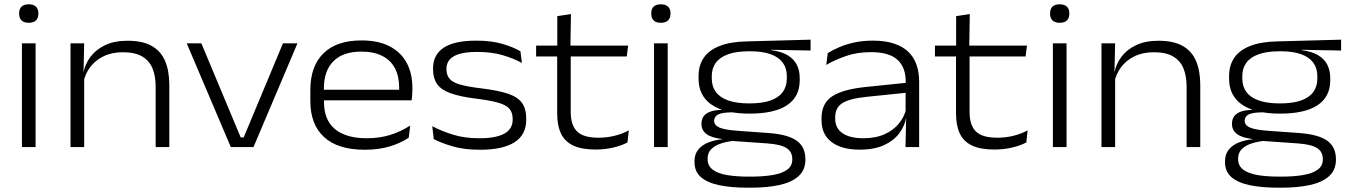

<svg xmlns="http://www.w3.org/2000/svg" viewBox="-20 -684 6272 893"><path d="M82 0V-482.5H145.5V0ZM113.5 -578Q91.5 -578 80.2 -589Q69 -600 69 -620V-622.5Q69 -642.5 80.2 -653.2Q91.5 -664 113.5 -664Q136 -664 147.2 -653Q158.5 -642 158.5 -622.5V-620Q158.5 -600 147.2 -589Q136 -578 113.5 -578Z M704 0V-281Q704 -329.5 689.5 -365.5Q675 -401.5 641.5 -421.2Q608 -441 551.5 -441Q500 -441 461.5 -422.2Q423 -403.5 399.2 -371.5Q375.5 -339.5 367.5 -299.5L355 -347.5H368.5Q376 -386.5 401 -420Q426 -453.5 469 -474Q512 -494.5 573 -494.5Q644 -494.5 686.8 -469.8Q729.5 -445 748.5 -398.8Q767.5 -352.5 767.5 -288V0ZM308 0V-482.5H371.5L368.5 -347.5L371.5 -342.5V0Z M1113.5 -45 1296 -482.5H1363.5L1159 0H1053.5L848.5 -482.5H916.5L1099.5 -45Z M1677 12.5Q1551.5 12.5 1487.5 -46.2Q1423.5 -105 1423.5 -213V-267Q1423.5 -376 1484.5 -436Q1545.5 -496 1661 -496Q1739 -496 1791.8 -468.8Q1844.5 -441.5 1871.2 -392.2Q1898 -343 1898 -275.5V-265.5Q1898 -254 1897 -241.8Q1896 -229.5 1894.5 -217.5H1835Q1836 -233.5 1836.2 -248.8Q1836.5 -264 1836.5 -277.5Q1836.5 -329.5 1816.8 -366.8Q1797 -404 1757.8 -424Q1718.5 -444 1661 -444Q1575 -444 1530.8 -399.2Q1486.5 -354.5 1486.5 -273.5V-246.5L1487 -238.5V-207Q1487 -169 1498.8 -138.5Q1510.5 -108 1535 -86.2Q1559.5 -64.5 1597 -52.8Q1634.5 -41 1686 -41Q1744.5 -41 1794 -56.2Q1843.5 -71.5 1888 -100L1881 -43.5Q1842 -17.5 1791 -2.5Q1740 12.5 1677 12.5ZM1454.5 -217.5V-266.5H1880.5V-217.5Z M2213 12.5Q2139 12.5 2085.5 -3.2Q2032 -19 1997.5 -37L1990.5 -97Q2034 -74 2087.5 -57.5Q2141 -41 2210.5 -41Q2286 -41 2325.2 -62.2Q2364.5 -83.5 2364.5 -127.5V-130.5Q2364.5 -160.5 2349.5 -178Q2334.5 -195.5 2297.8 -206.2Q2261 -217 2195.5 -225Q2119 -234.5 2075 -250.5Q2031 -266.5 2012.5 -293.8Q1994 -321 1994 -363V-365.5Q1994 -429 2043.5 -462Q2093 -495 2195 -495Q2265.5 -495 2317 -479.8Q2368.5 -464.5 2400.5 -445.5L2407.5 -391Q2369 -412.5 2317.5 -427.5Q2266 -442.5 2199.5 -442.5Q2148.5 -442.5 2117 -433.2Q2085.5 -424 2071 -406.5Q2056.5 -389 2056.5 -365V-362.5Q2056.5 -335 2070.5 -318Q2084.5 -301 2119.8 -290.8Q2155 -280.5 2219 -273Q2297.5 -263.5 2343 -248Q2388.5 -232.5 2408 -205Q2427.5 -177.5 2427.5 -131.5V-127Q2427.5 -57 2373 -22.2Q2318.5 12.5 2213 12.5Z M2750 11.5Q2685.5 11.5 2646.2 -7Q2607 -25.5 2589.2 -62.8Q2571.5 -100 2571.5 -156.5V-444.5H2634.5V-163Q2634.5 -102 2663.8 -72.8Q2693 -43.5 2763.5 -43.5Q2801 -43.5 2836.8 -52Q2872.5 -60.5 2904.5 -77.5L2898.5 -21.5Q2869 -6 2830.2 2.8Q2791.5 11.5 2750 11.5ZM2473.5 -421.5V-472H2901.5L2895 -421.5ZM2572 -465V-609L2635.5 -618.5L2633 -465Z M3022 0V-482.5H3085.5V0ZM3053.5 -578Q3031.5 -578 3020.2 -589Q3009 -600 3009 -620V-622.5Q3009 -642.5 3020.2 -653.2Q3031.5 -664 3053.5 -664Q3076 -664 3087.2 -653Q3098.5 -642 3098.5 -622.5V-620Q3098.5 -600 3087.2 -589Q3076 -578 3053.5 -578Z M3466 -155.5Q3350 -155.5 3289.5 -197.2Q3229 -239 3229 -318V-329.5Q3229 -380 3253 -415.2Q3277 -450.5 3327 -470.2Q3377 -490 3454.5 -491.5L3750 -499.5V-449L3565.5 -452.5L3566 -451Q3614.5 -444.5 3643.8 -426.8Q3673 -409 3686.2 -382.2Q3699.5 -355.5 3699.5 -321.5V-310.5Q3699.5 -234 3640.8 -194.8Q3582 -155.5 3466 -155.5ZM3462 137.5H3471.5Q3529.5 137.5 3573 130.2Q3616.5 123 3640.8 105.5Q3665 88 3665 57.5V55.5Q3665 22 3638.2 4.8Q3611.5 -12.5 3549 -17L3376 -29L3401 -30Q3364 -26.5 3334.5 -17Q3305 -7.5 3288 9.5Q3271 26.5 3271 54.5V55.5Q3271 87 3294.8 105Q3318.5 123 3361.5 130.2Q3404.5 137.5 3462 137.5ZM3458 189Q3383 189 3327.2 177.8Q3271.5 166.5 3240.8 140.5Q3210 114.5 3210 68.5V67Q3210 33 3228 11.2Q3246 -10.5 3276 -22Q3306 -33.5 3342 -36.5L3340.5 -37Q3289.5 -43 3266 -60.5Q3242.5 -78 3242.5 -108V-108.5Q3242.5 -127.5 3251.5 -141.5Q3260.5 -155.5 3281.2 -163.8Q3302 -172 3336 -173V-184L3424.5 -160.5L3384 -161.5Q3336.5 -161 3319 -151Q3301.5 -141 3301.5 -122.5Q3301.5 -101.5 3326 -90.8Q3350.5 -80 3413 -75.5L3559.5 -65Q3646.5 -58 3686.2 -29Q3726 0 3726 56.5V58.5Q3726 106.5 3694.2 135.2Q3662.5 164 3605.2 176.5Q3548 189 3471 189ZM3465 -203Q3524 -203 3562.5 -216.2Q3601 -229.5 3620.2 -255.5Q3639.5 -281.5 3639.5 -318.5V-330.5Q3639.5 -367 3620.5 -392.8Q3601.5 -418.5 3563.8 -432Q3526 -445.5 3469 -445.5H3464.5Q3404.5 -445.5 3366 -431.5Q3327.5 -417.5 3309 -391.8Q3290.5 -366 3290.5 -330.5V-319Q3290.5 -282 3309.8 -256Q3329 -230 3367.8 -216.5Q3406.5 -203 3465 -203Z M4191.5 0 4194.5 -135 4192 -147.5V-283L4192.5 -305Q4192.5 -372 4153.2 -406.8Q4114 -441.5 4031.5 -441.5Q3965.5 -441.5 3913.2 -423Q3861 -404.5 3823 -382L3830 -437Q3850.5 -450 3880.5 -463.2Q3910.5 -476.5 3950.5 -485.8Q3990.5 -495 4040 -495Q4097.5 -495 4138.5 -481.2Q4179.5 -467.5 4205.2 -442.5Q4231 -417.5 4243 -382.2Q4255 -347 4255 -303.5V0ZM3978.5 12Q3894.5 12 3847.8 -23.2Q3801 -58.5 3801 -125V-134.5Q3801 -203 3850.2 -235.8Q3899.5 -268.5 4007 -279.5L4201.5 -299.5L4204 -253.5L4014 -234Q3932.5 -226 3898.5 -204.8Q3864.5 -183.5 3864.5 -139V-132Q3864.5 -87.5 3898.8 -64.2Q3933 -41 3996 -41Q4053 -41 4094.8 -60Q4136.5 -79 4162 -110.8Q4187.5 -142.5 4195.5 -181.5L4207.5 -135.5H4194.5Q4187.5 -97.5 4162.2 -63.8Q4137 -30 4091.8 -9Q4046.5 12 3978.5 12Z M4605 11.5Q4540.5 11.5 4501.2 -7Q4462 -25.5 4444.2 -62.8Q4426.5 -100 4426.5 -156.5V-444.5H4489.5V-163Q4489.5 -102 4518.8 -72.8Q4548 -43.5 4618.5 -43.5Q4656 -43.5 4691.8 -52Q4727.5 -60.5 4759.5 -77.5L4753.5 -21.5Q4724 -6 4685.2 2.8Q4646.5 11.5 4605 11.5ZM4328.5 -421.5V-472H4756.5L4750 -421.5ZM4427 -465V-609L4490.5 -618.5L4488 -465Z M4877 0V-482.5H4940.5V0ZM4908.5 -578Q4886.5 -578 4875.2 -589Q4864 -600 4864 -620V-622.5Q4864 -642.5 4875.2 -653.2Q4886.5 -664 4908.5 -664Q4931 -664 4942.2 -653Q4953.5 -642 4953.5 -622.5V-620Q4953.5 -600 4942.2 -589Q4931 -578 4908.5 -578Z M5499 0V-281Q5499 -329.5 5484.5 -365.5Q5470 -401.5 5436.5 -421.2Q5403 -441 5346.5 -441Q5295 -441 5256.5 -422.2Q5218 -403.5 5194.2 -371.5Q5170.5 -339.5 5162.5 -299.5L5150 -347.5H5163.5Q5171 -386.5 5196 -420Q5221 -453.5 5264 -474Q5307 -494.5 5368 -494.5Q5439 -494.5 5481.8 -469.8Q5524.5 -445 5543.5 -398.8Q5562.5 -352.5 5562.5 -288V0ZM5103 0V-482.5H5166.5L5163.5 -347.5L5166.5 -342.5V0Z M5933.5 -155.5Q5817.5 -155.5 5757 -197.2Q5696.5 -239 5696.5 -318V-329.5Q5696.5 -380 5720.5 -415.2Q5744.5 -450.5 5794.5 -470.2Q5844.5 -490 5922 -491.5L6217.5 -499.5V-449L6033 -452.5L6033.5 -451Q6082 -444.5 6111.2 -426.8Q6140.5 -409 6153.8 -382.2Q6167 -355.5 6167 -321.5V-310.5Q6167 -234 6108.2 -194.8Q6049.5 -155.5 5933.5 -155.5ZM5929.5 137.5H5939Q5997 137.5 6040.5 130.2Q6084 123 6108.2 105.5Q6132.5 88 6132.5 57.5V55.5Q6132.5 22 6105.8 4.8Q6079 -12.5 6016.5 -17L5843.5 -29L5868.5 -30Q5831.5 -26.5 5802 -17Q5772.5 -7.5 5755.5 9.5Q5738.5 26.5 5738.5 54.5V55.5Q5738.5 87 5762.2 105Q5786 123 5829 130.2Q5872 137.5 5929.5 137.5ZM5925.5 189Q5850.5 189 5794.8 177.8Q5739 166.5 5708.2 140.5Q5677.5 114.5 5677.5 68.5V67Q5677.5 33 5695.5 11.2Q5713.5 -10.5 5743.5 -22Q5773.5 -33.5 5809.5 -36.5L5808 -37Q5757 -43 5733.5 -60.5Q5710 -78 5710 -108V-108.5Q5710 -127.5 5719 -141.5Q5728 -155.5 5748.8 -163.8Q5769.5 -172 5803.5 -173V-184L5892 -160.5L5851.5 -161.5Q5804 -161 5786.5 -151Q5769 -141 5769 -122.5Q5769 -101.5 5793.5 -90.8Q5818 -80 5880.5 -75.5L6027 -65Q6114 -58 6153.8 -29Q6193.5 0 6193.5 56.5V58.5Q6193.5 106.5 6161.8 135.2Q6130 164 6072.8 176.5Q6015.5 189 5938.5 189ZM5932.5 -203Q5991.5 -203 6030 -216.2Q6068.5 -229.5 6087.8 -255.5Q6107 -281.5 6107 -318.5V-330.5Q6107 -367 6088 -392.8Q6069 -418.5 6031.2 -432Q5993.5 -445.5 5936.5 -445.5H5932Q5872 -445.5 5833.5 -431.5Q5795 -417.5 5776.5 -391.8Q5758 -366 5758 -330.5V-319Q5758 -282 5777.2 -256Q5796.5 -230 5835.2 -216.5Q5874 -203 5932.5 -203Z"/></svg>

Font: Anek Gujarati SemiExpanded Light
Style: Regular
Weight: 300
Width: 6
Designer: Mrunmayee Ghaisas (Gujarati), Yesha Goshar (Latin)
Foundry: Ek Type
Version: Version 1.003